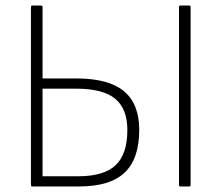

<svg xmlns="http://www.w3.org/2000/svg" viewBox="-20 -675 800 695"><path d="M97 0Q92 0 92 -5V-650Q92 -655 97 -655H128Q134 -655 134 -650V-391H257Q373 -391 428.5 -345Q484 -299 484 -205Q484 -100 431 -50Q378 0 266 0ZM134 -37H264Q356 -37 398.5 -77Q441 -117 441 -205Q441 -281 397 -317.5Q353 -354 256 -354H134ZM633 0Q628 0 628 -5V-650Q628 -655 633 -655H664Q670 -655 670 -650V-5Q670 0 664 0Z"/></svg>

Font: Sofia Sans Semi Condensed ExtraLight
Style: Regular
Weight: 250
Version: Version 4.100